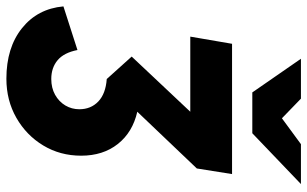

<svg xmlns="http://www.w3.org/2000/svg" viewBox="-210 -568 985 616"><g transform="rotate(90 283.0 -259.5)"><path d="M227 213Q127.5 213 65 163Q2.5 113 -5 30L135 -15Q143.5 28.5 167.8 48.8Q192 69 228 69Q256.5 69 278.5 56.8Q300.5 44.5 312.8 24Q325 3.5 325 -21Q325 -58 300.2 -81.8Q275.5 -105.5 228 -109L156 -189L333 -377H92L115 -511H533L515 -398L333 -207Q399 -192 436.5 -144.5Q474 -97 474 -27Q474 40.5 441.2 94.8Q408.5 149 352.5 181Q296.5 213 227 213ZM271 -576 163 -732H291L354 -671L437 -732H565L402 -576Z"/></g></svg>

Font: Overpass Black
Style: Italic
Weight: 900
Italic angle: -10°
Designer: Delve Withrington, Dave Bailey, Thomas Jockin
Foundry: Delve Fonts LLC
Version: Version 4.000